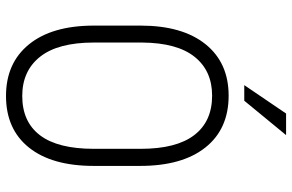

<svg xmlns="http://www.w3.org/2000/svg" viewBox="-184 -764 959 630"><g transform="rotate(90 295.0 -449.5)"><path d="M524.9 -278.3Q524.9 -140.6 464.6 -65.4Q404.3 9.8 295.4 9.8Q187.5 9.8 126.2 -65.4Q64.9 -140.6 64.5 -276.9V-431.6Q64.5 -568.8 125.5 -644.8Q186.5 -720.7 294.4 -720.7Q403.8 -720.7 464.4 -644.5Q524.9 -568.4 524.9 -430.2ZM468.8 -432.6Q468.8 -549.3 423.8 -607.9Q378.9 -666.5 294.4 -666.5Q212.9 -666.5 167 -609.1Q121.1 -551.8 120.1 -437.5V-278.3Q120.1 -161.1 166.5 -102.3Q212.9 -43.5 295.4 -43.5Q380.4 -43.5 424.6 -102.1Q468.8 -160.6 468.8 -278.3ZM353 -909.2H423.8L311 -772H259.8Z"/></g></svg>

Font: Roboto Condensed Light
Style: Regular
Weight: 300
Designer: Google
Version: Version 2.134; 2016